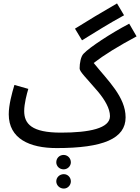

<svg xmlns="http://www.w3.org/2000/svg" viewBox="-20 -842 816 1119"><path d="M458 -607C533 -653 608 -701 703 -753L662 -822C567 -767 495 -724 417 -675ZM310 21C581 21 712 -34 712 -158C712 -277 609 -372 526 -475C587 -522 666 -571 776 -630L733 -704C626 -648 500 -565 467 -529C451 -513 444 -474 444 -443C444 -424 482 -389 552 -307C590 -261 621 -210 621 -165C621 -94 501 -69 335 -69C165 -69 121 -120 121 -195C121 -237 136 -294 145 -324L64 -347C49 -297 31 -230 31 -176C31 -34 152 21 310 21ZM351 145C374 145 393 126 393 104C393 80 374 61 351 61C326 61 308 80 308 104C308 126 326 145 351 145ZM352 257C375 257 393 237 393 215C393 192 375 173 352 173C327 173 308 192 308 215C308 237 327 257 352 257Z"/></svg>

Font: Noto Sans Arabic UI XCn Md
Style: Regular
Weight: 500
Width: 2
Designer: Monotype Design Team, Nadine Chahine and Nizar Qandah
Foundry: Monotype Imaging Inc.
Version: Version 2.010